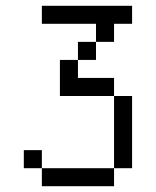

<svg xmlns="http://www.w3.org/2000/svg" viewBox="-20 -520 540 665"><path d="M437.5 -437.5V-500H125V-437.5H312.5V-375H250V-312.5H187.5Q187.5 -312.5 187.5 -187.5H375Q375 -187.5 375 62.5H125V125H375V62.5H437.5Q437.5 62.5 437.5 -187.5H375V-250H250V-312.5H312.5V-375H375V-437.5ZM125 62.5V0H62.5V62.5Z"/></svg>

Font: CalcUnifontExMono
Style: Regular
Weight: 500
Version: Version 15.0.06